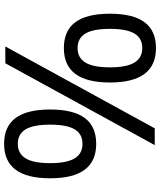

<svg xmlns="http://www.w3.org/2000/svg" viewBox="58 -834 782 938"><g transform="rotate(-90 449.0 -365.0)"><path d="M209 0 609 -730H691L291 0ZM215 -286Q131 -286 89 -342Q47 -398 47 -511Q47 -624 89 -680Q131 -736 215 -736Q300 -736 341.5 -680Q383 -624 383 -511Q383 -398 341.5 -342Q300 -286 215 -286ZM215 -353Q263 -353 286 -391Q309 -429 309 -511Q309 -593 286 -631Q263 -669 215 -669Q168 -669 144.5 -631Q121 -593 121 -511Q121 -429 144.5 -391Q168 -353 215 -353ZM683 6Q599 6 557 -50Q515 -106 515 -219Q515 -332 557 -388Q599 -444 683 -444Q768 -444 809.5 -388Q851 -332 851 -219Q851 -106 809.5 -50Q768 6 683 6ZM683 -61Q731 -61 754 -99Q777 -137 777 -219Q777 -301 754 -339Q731 -377 683 -377Q636 -377 612.5 -339Q589 -301 589 -219Q589 -137 612.5 -99Q636 -61 683 -61Z"/></g></svg>

Font: M PLUS 2
Style: Regular
Weight: 400
Designer: Coji Morishita
Foundry: UNDERFOREST DESIGN
Version: Version 1.001